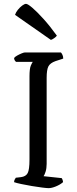

<svg xmlns="http://www.w3.org/2000/svg" viewBox="-20 -976 400 996"><path d="M232 0Q223 0 199 -3Q175 -6 145 -11Q115 -16 89.5 -21.5Q64 -27 53 -31Q53 -38 56 -44Q59 -50 62 -54L88 -57Q114 -60 123.5 -78Q133 -96 133 -148V-580Q133 -620 140 -636Q147 -652 150 -655H63Q60 -658 57 -662Q54 -666 53 -675Q57 -681 68.5 -687.5Q80 -694 92 -699Q104 -704 110 -704H296Q300 -700 304 -691.5Q308 -683 308 -672L268 -659Q240 -649 231 -631.5Q222 -614 222 -572V-126Q222 -103 216.5 -85.5Q211 -68 206 -62L300 -52Q302 -50 304.5 -43Q307 -36 307 -31Q292 -18 270 -9Q248 0 232 0ZM244 -769 58 -899Q62 -912 72.5 -925Q83 -938 95 -947Q107 -956 115 -956Q124 -956 148 -935.5Q172 -915 205.5 -878Q239 -841 275 -791Q271 -785 261 -778Q251 -771 244 -769Z"/></svg>

Font: Texturina Light
Style: Regular
Weight: 300
Designer: Guillermo Torres Carreño
Foundry: Omnibus-Type
Version: Version 1.002; ttfautohint (v1.8.3)